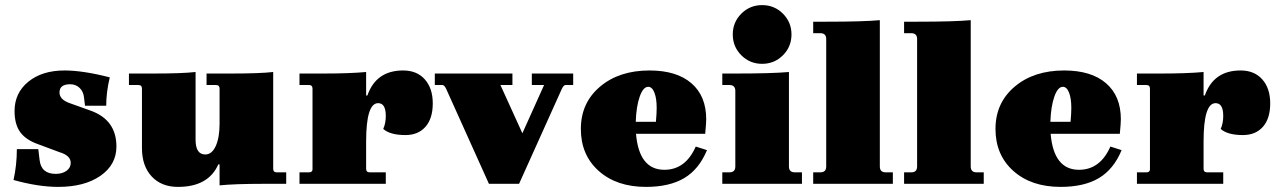

<svg xmlns="http://www.w3.org/2000/svg" viewBox="-20 -720 4997 752"><path d="M208 12Q130 12 33 -15Q46 -74 46 -136H130L135 -94Q141 -39 198 -39Q224 -39 240.5 -51Q257 -63 257 -82Q257 -111 213 -124L127 -156Q80 -173 58.5 -203.5Q37 -234 37 -285Q37 -356 91 -400Q145 -444 233 -444Q305 -444 410 -417Q396 -359 396 -306H313L309 -338Q307 -361 292 -375.5Q277 -390 255 -390Q213 -390 213 -358Q213 -330 253 -316L334 -287Q436 -251 436 -146Q436 -75 373.5 -31.5Q311 12 208 12Z M677 12Q612 12 574 -29Q536 -70 536 -140V-373Q536 -387 522 -387H485V-432H581Q694 -432 746 -438V-173Q746 -115 784 -115Q810 -115 825 -148Q840 -181 840 -236V-373Q840 -387 826 -387H789V-432H885Q998 -432 1050 -438V-59Q1050 -45 1064 -45H1101V0H1008Q900 0 840 6V-76H835Q796 12 677 12Z M1153 0V-45H1190Q1204 -45 1204 -57V-373Q1204 -387 1190 -387H1153V-432H1246Q1350 -432 1414 -438V-346H1419Q1453 -444 1559 -444Q1613 -444 1644 -409Q1675 -374 1675 -315Q1675 -256 1646.5 -223.5Q1618 -191 1568 -191Q1508 -191 1481 -215Q1491 -237 1491 -266Q1491 -316 1461 -316Q1414 -316 1414 -166V-59Q1414 -45 1428 -45H1491V0Z M2063 -432H2225V-387H2195Q2188 -387 2181 -373L2013 0H1895L1727 -373Q1720 -387 1713 -387H1683V-432H1987V-387H1940L2026 -198L2111 -387H2063Z M2510 12Q2395 12 2325 -50.5Q2255 -113 2255 -215Q2255 -317 2330 -380.5Q2405 -444 2524 -444Q2630 -444 2688 -394Q2746 -344 2746 -253Q2746 -238 2742 -196H2471Q2483 -55 2582 -55Q2665 -55 2705 -146L2749 -132Q2718 -57 2660 -22.5Q2602 12 2510 12ZM2519 -380Q2499 -380 2485.5 -341.5Q2472 -303 2470 -243H2549Q2552 -276 2552 -297Q2552 -335 2543 -357.5Q2534 -380 2519 -380Z M3046.5 -503.5Q3013 -470 2965 -470Q2917 -470 2883.5 -503.5Q2850 -537 2850 -585Q2850 -633 2883.5 -666.5Q2917 -700 2965 -700Q3013 -700 3046.5 -666.5Q3080 -633 3080 -585Q3080 -537 3046.5 -503.5ZM2809 0V-45H2837Q2860 -45 2860 -68V-364Q2860 -387 2837 -387H2809V-432H2861Q3004 -432 3070 -438V-68Q3070 -45 3093 -45H3121V0Z M3165 0V-45H3193Q3216 -45 3216 -68V-567Q3216 -590 3193 -590H3165V-635H3217Q3360 -635 3426 -641V-68Q3426 -45 3449 -45H3477V0Z M3521 0V-45H3549Q3572 -45 3572 -68V-567Q3572 -590 3549 -590H3521V-635H3573Q3716 -635 3782 -641V-68Q3782 -45 3805 -45H3833V0Z M4134 12Q4019 12 3949 -50.5Q3879 -113 3879 -215Q3879 -317 3954 -380.5Q4029 -444 4148 -444Q4254 -444 4312 -394Q4370 -344 4370 -253Q4370 -238 4366 -196H4095Q4107 -55 4206 -55Q4289 -55 4329 -146L4373 -132Q4342 -57 4284 -22.5Q4226 12 4134 12ZM4143 -380Q4123 -380 4109.5 -341.5Q4096 -303 4094 -243H4173Q4176 -276 4176 -297Q4176 -335 4167 -357.5Q4158 -380 4143 -380Z M4433 0V-45H4470Q4484 -45 4484 -57V-373Q4484 -387 4470 -387H4433V-432H4526Q4630 -432 4694 -438V-346H4699Q4733 -444 4839 -444Q4893 -444 4924 -409Q4955 -374 4955 -315Q4955 -256 4926.5 -223.5Q4898 -191 4848 -191Q4788 -191 4761 -215Q4771 -237 4771 -266Q4771 -316 4741 -316Q4694 -316 4694 -166V-59Q4694 -45 4708 -45H4771V0Z"/></svg>

Font: Arapey Black
Style: Regular
Weight: 900
Designer: Eduardo Rodriguez Tunni
Foundry: Eduardo Rodriguez Tunni
Version: Version 4.000